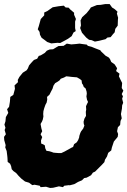

<svg xmlns="http://www.w3.org/2000/svg" viewBox="-33 -905 631 951"><path d="M215 26 195 20 168 22 164 15 138 10 127 12 111 0 91 -6 73 -20 59 -34 47 -48 33 -58 25 -67 22 -82 17 -94 5 -103 4 -123 3 -133 0 -157 -7 -175 -5 -186 -12 -211 -13 -227 -4 -240 -10 -261 -6 -272 -11 -288 -6 -304 -4 -325 8 -346 2 -364 12 -376 16 -401 18 -425 33 -435 41 -465 39 -482 56 -498 55 -509 63 -524 80 -545 99 -557 105 -566 111 -581 121 -593 135 -608 151 -614 159 -628 169 -631 189 -643 199 -654 213 -660 230 -661 248 -672 257 -677 282 -678 298 -689 320 -685 344 -687 361 -689 374 -687 397 -684 402 -678 421 -673 438 -666 464 -656 467 -651 490 -629 506 -620 512 -612 518 -598 535 -586 547 -567 542 -553 559 -540 556 -527 563 -512 572 -494 570 -469 578 -456 570 -439 576 -428 572 -416 577 -396 572 -383 571 -367 566 -340 570 -319 564 -306 562 -286 551 -275 547 -255 552 -241 550 -227 531 -204 521 -174 518 -160 503 -148 497 -130 487 -114 484 -102 472 -89 457 -74 438 -55 427 -50 418 -37 396 -25 384 -23 373 -12 354 -4 335 7 312 13 309 12 285 15 279 22 259 18 230 25ZM255 -147H271L288 -155L295 -159L308 -166L322 -174L329 -177L334 -191L347 -200L354 -211L359 -224L360 -232L365 -247L369 -255L379 -268L385 -283L382 -291L381 -302L385 -317L393 -331L392 -351L394 -362L393 -379L398 -390L403 -400L398 -411L395 -427L397 -441L396 -451L391 -467L382 -474L378 -485L373 -492L371 -507L362 -514L348 -522L335 -523L323 -524L306 -526L295 -527L284 -521L268 -515L262 -507L252 -500L240 -493L232 -481L227 -465L221 -454L212 -436L200 -425L201 -412L198 -397L192 -386L186 -369L182 -354L181 -340L182 -328L179 -313L175 -303L168 -291L170 -280L172 -269L176 -255L168 -240L176 -226L170 -209L171 -194L181 -190L189 -185L191 -171L197 -158L211 -156L221 -153L232 -149L242 -148ZM437 -699 421 -706 408 -708 394 -719 373 -743 364 -766 368 -779 366 -804 374 -820 396 -840 412 -860 417 -868 447 -880 466 -881 489 -885H510L522 -868L536 -859L549 -847L546 -838L552 -817L551 -807L550 -778L538 -762L535 -745L526 -735L515 -721L499 -719L490 -711L458 -703ZM221 -690 201 -697 188 -707 173 -718 165 -733 163 -747 154 -760 159 -775 169 -811 186 -829V-843L201 -850L228 -869L257 -874L283 -877L292 -868L307 -867L315 -858L334 -842V-832L343 -811L339 -798V-766L342 -751L331 -744L322 -726L304 -713L286 -703L265 -692L252 -693Z"/></svg>

Font: Winky Rough ExtraBold
Style: Italic
Weight: 800
Italic angle: -8.97852°
Designer: Simon Atzbach
Foundry: typofactur
Version: Version 1.206; ttfautohint (v1.8.4.7-5d5b)